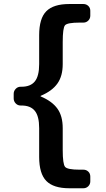

<svg xmlns="http://www.w3.org/2000/svg" viewBox="-20 -790 540 979"><path d="M405.3 -769.5Q419.9 -769.5 430.2 -759.8Q440.4 -750 440.4 -735.4V-710Q440.4 -695.3 430.2 -685.1Q419.9 -674.8 405.3 -674.8H386.7Q323.2 -674.8 311.5 -661.1Q299.8 -647.5 299.8 -575.2V-462.9Q299.8 -402.3 272.9 -364.3Q246.1 -326.2 188.5 -301.8Q187.5 -301.8 187 -299.8Q186.5 -297.9 188.5 -297.9Q246.1 -273.4 272.9 -235.8Q299.8 -198.2 299.8 -136.7V-25.4Q299.8 46.9 312 61Q324.2 75.2 386.7 75.2H405.3Q419.9 75.2 430.2 85Q440.4 94.7 440.4 110.4V134.8Q440.4 149.4 430.2 159.7Q419.9 169.9 405.3 169.9H333Q252.9 169.9 216.3 132.8Q179.7 95.7 179.7 9.8V-136.7Q179.7 -197.3 157.7 -224.6Q135.7 -252 89.8 -252H85Q70.3 -252 60.1 -262.7Q49.8 -273.4 49.8 -288.1V-311.5Q49.8 -326.2 60.1 -336.9Q70.3 -347.7 85 -347.7H89.8Q135.7 -347.7 157.7 -375Q179.7 -402.3 179.7 -462.9V-610.4Q179.7 -696.3 216.3 -732.9Q252.9 -769.5 333 -769.5Z"/></svg>

Font: Rounded-L Mgen+ 1m bold
Style: Bold
Weight: 700
Designer: [Source Han Sans]
Ryoko NISHIZUKA  (kana & ideographs); Paul D. Hunt (Latin, Greek & Cyrillic); Wenlong ZHANG  (bopomofo
Version: Version 1.059.20150602